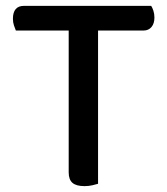

<svg xmlns="http://www.w3.org/2000/svg" viewBox="-20 -628 570 654"><path d="M246 -524 242 -608H495Q499 -602 502.5 -591.5Q506 -581 506 -568Q506 -548 496 -536Q486 -524 469 -524ZM284 -608 288 -524H34Q31 -531 27.5 -541.5Q24 -552 24 -564Q24 -586 33.5 -597Q43 -608 61 -608ZM214 -551H314V-2Q308 0 295 3Q282 6 268 6Q240 6 227 -5Q214 -16 214 -41Z"/></svg>

Font: Baloo Tamma 2 Medium
Style: Regular
Weight: 500
Designer: Divya Kowshik, Shuchita Grover and Ek Type
Foundry: Ek Type
Version: Version 1.700